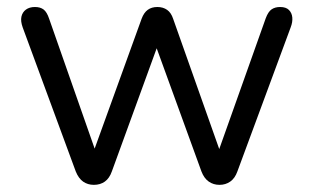

<svg xmlns="http://www.w3.org/2000/svg" viewBox="-20 -513 881 540"><path d="M243.9 6.9Q226.9 6.9 213.9 -2.1Q201 -11.2 193.1 -30.7L43.9 -435.7Q37.5 -453.4 40.2 -466Q43 -478.7 52.9 -486Q62.9 -493.3 78.3 -493.3Q93.4 -493.3 102.7 -486.2Q111.9 -479.2 118.2 -460.3L258.3 -60.5H233.7L378.3 -460.3Q384.7 -477.5 395.6 -485.4Q406.4 -493.3 422.6 -493.3Q438.7 -493.3 450.1 -485.2Q461.4 -477.1 466.9 -460.3L608.4 -60.5H584.8L727.4 -461.7Q734.3 -480.2 743.9 -486.7Q753.6 -493.3 767.8 -493.3Q784.4 -493.3 792.6 -485Q800.9 -476.7 802.1 -463.8Q803.3 -450.8 797.4 -435.7L647.6 -30.7Q640.8 -11.6 627.6 -2.3Q614.4 6.9 597.3 6.9Q580.3 6.9 567.1 -2.3Q553.9 -11.6 546.6 -30.7L399.1 -436.6H442.3L294.7 -31.2Q287.9 -11.6 274.9 -2.3Q262 6.9 243.9 6.9Z"/></svg>

Font: Nunito ExtraLight
Style: Regular
Weight: 200
Designer: Vernon Adams
Foundry: Vernon Adams
Version: Version 3.602